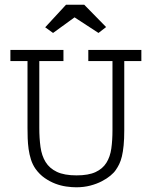

<svg xmlns="http://www.w3.org/2000/svg" viewBox="-20 -774 640 811"><path d="M248 -516.1H146V-233.9Q146 -189.9 151.1 -153.1Q156.2 -116.2 172.6 -89.6Q189 -63 220.2 -48.1Q251.5 -33.2 303.2 -33.2Q353.5 -33.2 383.5 -47.1Q413.6 -61 429.4 -86.4Q445.3 -111.8 450.2 -146.7Q455.1 -181.6 455.1 -224.1V-516.1H353V-563H577.1V-516.1H504.9V-224.1Q504.9 -186.5 502.2 -159.7Q499.5 -132.8 494.9 -113.5Q490.2 -94.2 483.6 -80.8Q477.1 -67.4 469.2 -56.2Q461.4 -44.4 446 -31.7Q430.7 -19 409.4 -8.1Q388.2 2.9 361.1 10Q334 17.1 301.8 17.1Q283.2 17.1 260.3 13.9Q237.3 10.7 214.1 2Q190.9 -6.8 168.9 -22Q147 -37.1 129.9 -61Q117.7 -78.6 110.8 -100.1Q104 -121.6 100.8 -144.5Q97.7 -167.5 96.9 -190.4Q96.2 -213.4 96.2 -233.9V-516.1H23.9V-563H248ZM428.2 -659.7 396 -634.8 294.9 -700.7 204.1 -634.8 170.9 -658.7 258.8 -753.9H335.9Z"/></svg>

Font: Ethiopic Sadiss
Style: Regular
Weight: 400
Designer: abass alamnehe
Foundry: Senamirmir Project
Version: Version 5.100